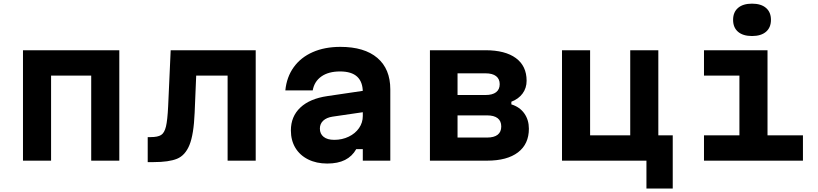

<svg xmlns="http://www.w3.org/2000/svg" viewBox="-20 -892 4540 1066"><path d="M107.6 -613.1H642.4V0H486.4V-472.3H263.6V0H107.6Z M800.1 -130.8H816.9Q855.9 -130.8 874.4 -142.5Q892.9 -154.1 901.4 -189.4Q909.9 -224.7 913.6 -302.6L927.6 -613.1H1399.7V0H1243.7V-472.3H1069.3L1060.7 -266Q1055.7 -144.9 1031.9 -86.9Q1008.1 -28.9 962.8 -10.5Q917.6 8 833.4 8H800.1Z M2005 -270.5 1826.5 -244.4Q1793.1 -239.3 1774.5 -222Q1756 -204.6 1756 -178.1Q1756 -148.7 1776.8 -132.2Q1797.5 -115.6 1835.9 -115.6Q1879.7 -115.6 1916.1 -133.2Q1952.6 -150.7 1973.5 -181Q1994.3 -211.3 1994.3 -247.8V-380Q1994.3 -437.1 1963.1 -466.2Q1931.8 -495.3 1868 -495.3Q1803.9 -495.3 1764.4 -467.5Q1725 -439.8 1716.2 -390H1564.2Q1571.5 -464.3 1610.8 -518.9Q1650.1 -573.5 1716.4 -602.6Q1782.7 -631.8 1869.4 -631.8Q2003.2 -631.8 2075.1 -570.5Q2147 -509.2 2147 -395.9V0H1994.3V-63.9H1957.8Q1935.3 -24 1895.6 -4Q1855.9 16 1796.9 16Q1736.5 16 1690.6 -7Q1644.6 -30 1619.8 -71.4Q1595 -112.9 1595 -167.9Q1595 -245.2 1647.3 -294.6Q1699.5 -344.1 1797.1 -358.4L2005 -389.1Z M2367 -613.1H2675.4Q2784.9 -613.1 2844.4 -569.3Q2903.8 -525.5 2903.8 -443.8Q2903.8 -403.2 2881.4 -372.8Q2859.1 -342.5 2819.1 -327.2V-312.5Q2865.4 -298.2 2890.9 -262.4Q2916.4 -226.5 2916.4 -177.2Q2916.4 -92.3 2856 -46.1Q2795.6 0 2684.1 0H2367ZM2763 -189.8Q2763 -220.3 2742.9 -235.8Q2722.9 -251.4 2684.1 -251.4H2520.3V-128.3H2684.1Q2722.9 -128.3 2742.9 -143.8Q2763 -159.4 2763 -189.8ZM2754.4 -424.7Q2754.4 -453.7 2734.3 -469.3Q2714.2 -484.9 2675.4 -484.9H2520.3V-364.5H2675.4Q2714.2 -364.5 2734.3 -380Q2754.4 -395.6 2754.4 -424.7Z M3569.1 0H3100.3V-613.1H3256.3V-140.8H3479.1V-613.1H3635.1V-140.8H3715.1V154.6H3569.1Z M4241.3 -613.1V-140.8H4438V0H3888.6V-140.8H4085.3V-472.3H3888.6V-613.1ZM4050.2 -781.8Q4050.2 -824.4 4077.6 -848Q4105.1 -871.7 4155.3 -871.7Q4205.5 -871.7 4232.9 -848Q4260.4 -824.4 4260.4 -781.8Q4260.4 -739.2 4232.9 -715.6Q4205.5 -692 4155.3 -692Q4105.1 -692 4077.6 -715.6Q4050.2 -739.2 4050.2 -781.8Z"/></svg>

Font: Martian Mono Custom sWd Rg
Style: Regular
Weight: 400
Width: 6
Monospace: yes
Designer: Alex Havermale
Foundry: Evil Martians
Version: Version 1.000